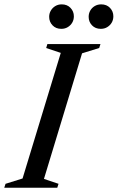

<svg xmlns="http://www.w3.org/2000/svg" viewBox="-43 -882 552 902"><path d="M242.5 -633.5 174 -656.5 179.5 -675H429L423 -656.5L342.5 -631.5L163.5 -41.5L232 -18.5L226 0H-23L-17 -18.5L63 -43.5ZM245 -746.5Q219.5 -746.5 203.8 -763Q188 -779.5 188 -803Q188 -819 195.8 -832.2Q203.5 -845.5 216.8 -853.5Q230 -861.5 247 -861.5Q272.5 -861.5 288.2 -845Q304 -828.5 304 -805.5Q304 -789 296.5 -776Q289 -763 275.8 -754.8Q262.5 -746.5 245 -746.5ZM430.5 -746.5Q405 -746.5 389.2 -763Q373.5 -779.5 373.5 -803Q373.5 -819 381 -832.2Q388.5 -845.5 402 -853.5Q415.5 -861.5 432.5 -861.5Q458 -861.5 473.8 -845Q489.5 -828.5 489.5 -805.5Q489.5 -789 482 -776Q474.5 -763 461.2 -754.8Q448 -746.5 430.5 -746.5Z"/></svg>

Font: Newsreader 24pt Medium
Style: Italic
Weight: 500
Italic angle: -17°
Designer: Hugues Gentile
Foundry: Production Type
Version: Version 1.003